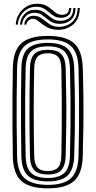

<svg xmlns="http://www.w3.org/2000/svg" viewBox="-20 -1001 514 1029"><path d="M236.5 8.5Q137.8 8.5 94.1 -31.4Q50.5 -71.2 48.8 -163.2Q47.2 -251.2 46.8 -326.4Q46.2 -401.5 46.8 -476.1Q47.2 -550.8 48.8 -637Q50.5 -728.8 94.1 -768.6Q137.8 -808.5 236.5 -808.5Q333.8 -808.5 377.2 -768.8Q420.8 -729 423.5 -637.5Q426.2 -550.8 427 -476.5Q427.8 -402.2 426.9 -327Q426 -251.8 423.5 -162.8Q420.8 -69.8 376.4 -30.6Q332 8.5 236.5 8.5ZM236.5 -10.2Q321 -10.2 359.8 -45.4Q398.5 -80.5 400.8 -164Q402.8 -246.8 403.5 -320.8Q404.2 -394.8 403.6 -470.9Q403 -547 400.8 -636.5Q398.5 -719 360 -754.4Q321.5 -789.8 236.5 -789.8Q148.5 -789.8 111 -753.6Q73.5 -717.5 71.5 -636.5Q70 -559.2 69.4 -487.1Q68.8 -415 69.2 -337Q69.8 -259 71.5 -164Q73.2 -78.5 113.4 -44.4Q153.5 -10.2 236.5 -10.2ZM236.5 -28.8Q161.8 -28.8 128.9 -60.1Q96 -91.5 94.5 -164Q93 -251.2 92.5 -326.2Q92 -401.2 92.5 -475.9Q93 -550.5 94.5 -636.5Q96 -708.8 128.8 -740Q161.5 -771.2 236.5 -771.2Q309.2 -771.2 342.2 -740.1Q375.2 -709 377.8 -635.8Q381.5 -517.8 381.6 -405.8Q381.8 -293.8 377.8 -164.5Q375.2 -91 342 -59.9Q308.8 -28.8 236.5 -28.8ZM236.5 -47.2Q294.8 -47.2 323.9 -73.2Q353 -99.2 354.8 -165.2Q357 -247 357.8 -322.5Q358.5 -398 357.8 -474.4Q357 -550.8 354.8 -635Q353 -700.2 324.2 -726.5Q295.5 -752.8 236.5 -752.8Q173.8 -752.8 146.2 -725.4Q118.8 -698 117.5 -635.8Q115.5 -550.2 114.9 -476Q114.2 -401.8 114.9 -326.9Q115.5 -252 117.5 -164.5Q118.8 -102.5 146.1 -74.9Q173.5 -47.2 236.5 -47.2ZM236.5 -65.8Q186.2 -65.8 163.9 -89Q141.5 -112.2 140.5 -165.2Q135.5 -395 140.5 -635.5Q141.5 -689.5 164.6 -711.9Q187.8 -734.2 236.5 -734.2Q285.8 -734.2 308.1 -711.2Q330.5 -688.2 332 -634.8Q334.2 -554.8 335.1 -481.2Q336 -407.8 335.2 -331.5Q334.5 -255.2 332 -167Q330.5 -113.5 308.8 -89.6Q287 -65.8 236.5 -65.8ZM236.5 -84.2Q273 -84.2 290.5 -102.9Q308 -121.5 309 -167.8Q310.2 -240.2 310.9 -312.4Q311.5 -384.5 311.1 -462.9Q310.8 -541.2 309 -632.8Q308 -680 289.9 -697.9Q271.8 -715.8 236.5 -715.8Q198.8 -715.8 181.5 -697.2Q164.2 -678.8 163.2 -634.8Q160.8 -517.2 160.6 -406.5Q160.5 -295.8 163.2 -165.5Q164.2 -122 181.2 -103.1Q198.2 -84.2 236.5 -84.2ZM64.2 -869.2Q67.5 -918.2 101.8 -950.4Q136 -982.5 183.5 -980.8Q216.2 -979.8 236.6 -965.5Q257 -951.2 273.1 -937Q289.2 -922.8 309.5 -921.8Q326.2 -920.8 337.6 -928.2Q349 -935.8 350.5 -958H362Q360.5 -929 344.5 -916.9Q328.5 -904.8 304.8 -905.8Q284.2 -906.2 269.9 -915Q255.5 -923.8 242.8 -935Q230 -946.2 215.1 -955.1Q200.2 -964 179.5 -964.8Q137.2 -966.2 107.9 -938.4Q78.5 -910.5 75.5 -869.2ZM87 -869.2Q89.5 -902.8 112.1 -926.4Q134.8 -950 171.8 -948.5Q200.2 -947.5 219.2 -933.2Q238.2 -919 256 -904.8Q273.8 -890.5 299 -889.5Q331 -888.5 351.8 -904.5Q372.5 -920.5 373.2 -958H384.8Q383.8 -912.8 358.4 -892.5Q333 -872.2 296.5 -873.5Q267.2 -874.2 247.5 -888.5Q227.8 -902.8 210 -917.1Q192.2 -931.5 169 -932.5Q136.8 -933.8 118.5 -914.4Q100.2 -895 98.5 -869.2ZM110 -869.2Q111.2 -887.2 124.4 -902.4Q137.5 -917.5 164.5 -916.2Q186.5 -915.5 204.9 -901.1Q223.2 -886.8 243.8 -872.5Q264.2 -858.2 292.8 -857.2Q333.2 -856 364.1 -880.5Q395 -905 396.2 -958H407.8Q406.2 -897.2 370.2 -868.5Q334.2 -839.8 289.8 -841.2Q254.5 -842 230.1 -856.4Q205.8 -870.8 189 -885Q172.2 -899.2 159.8 -900.2Q142.2 -901.2 132 -890.4Q121.8 -879.5 121.2 -869.2Z"/></svg>

Font: Big Shoulders Inline Text
Style: Bold
Weight: 700
Designer: Patric King
Foundry: XO Type Co
Version: Version 1.000